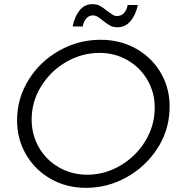

<svg xmlns="http://www.w3.org/2000/svg" viewBox="-20 -896 859 922"><path d="M794 -366Q790 -265 733.5 -179.5Q677 -94 586.5 -44Q496 6 393 6Q299 6 223.5 -37Q148 -80 105 -154Q62 -228 62 -318Q62 -423 117 -512Q172 -601 264.5 -653Q357 -705 463 -705Q560 -705 637.5 -660Q715 -615 757 -537.5Q799 -460 794 -366ZM132 -322Q132 -249 167 -188Q202 -127 263.5 -92Q325 -57 399 -57Q483 -57 558 -101Q633 -145 678 -219Q723 -293 723 -379Q723 -452 688 -512Q653 -572 592.5 -607Q532 -642 458 -642Q373 -642 298 -598.5Q223 -555 177.5 -481.5Q132 -408 132 -322ZM544 -765Q524 -765 509 -773Q494 -781 474 -797Q458 -810 448 -816Q438 -822 426 -822Q407 -822 394.5 -807.5Q382 -793 377 -769H329Q338 -816 362 -846Q386 -876 424 -876Q445 -876 460.5 -867.5Q476 -859 495 -843Q513 -830 522 -824.5Q531 -819 542 -819Q562 -819 575.5 -833.5Q589 -848 593 -872H642Q632 -825 607 -795Q582 -765 544 -765Z"/></svg>

Font: Gontserrat Light
Style: Italic
Weight: 300
Italic angle: -11.3°
Designer: Julieta Ulanovsky
Foundry: Julieta Ulanovsky
Version: Version 6.001